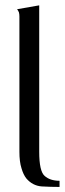

<svg xmlns="http://www.w3.org/2000/svg" viewBox="-20 -701 246 729"><path d="M44.9 -666Q66.4 -669.9 128.9 -680.7Q128.9 -542 128.9 -125Q128.9 -50.8 149.4 -33.2Q169.9 -14.6 206.1 -14.6Q206.1 -6.8 206.1 8.8Q172.9 8.8 137.7 6.8Q103.5 3.9 80.1 -23.4Q68.4 -38.1 61.5 -62.5Q53.7 -86.9 53.7 -125Q53.7 -295.9 53.7 -638.7Q53.7 -647.5 51.8 -654.3Q48.8 -661.1 44.9 -666Z"/></svg>

Font: BSRU BANSOMDEJ
Style: Regular
Weight: 400
Designer: Wisit Potiwat
Version: Version 1.000;PS 002.000;hotconv 1.0.70;makeotf.lib2.5.58329